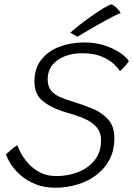

<svg xmlns="http://www.w3.org/2000/svg" viewBox="-20 -873 622 898"><path d="M239 5Q186 5 145.2 -11.8Q104.5 -28.5 75.8 -54Q47 -79.5 30.2 -106Q13.5 -132.5 8.5 -151.5Q15.5 -158.5 32.5 -173Q49.5 -187.5 61 -193.5Q65 -181.5 77.2 -158Q89.5 -134.5 111.5 -109.5Q133.5 -84.5 166.2 -67Q199 -49.5 244.5 -49.5Q297 -49.5 344.5 -67.8Q392 -86 422.2 -123.2Q452.5 -160.5 452.5 -216.5Q452.5 -254.5 431.2 -278.8Q410 -303 374.5 -318.2Q339 -333.5 295 -345.5Q228.5 -364 184.8 -396.5Q141 -429 141 -491Q141 -553 173 -593.8Q205 -634.5 258 -654.5Q311 -674.5 374 -674.5Q430 -674.5 475 -658.5Q520 -642.5 548.2 -621.5Q576.5 -600.5 582.5 -586Q575.5 -576 562 -561Q548.5 -546 540.5 -540.5Q534 -552.5 514 -572.2Q494 -592 457 -608Q420 -624 363 -624Q320 -624 283.8 -610.2Q247.5 -596.5 225.2 -569.2Q203 -542 203 -501Q203 -468.5 219.2 -449.2Q235.5 -430 260.8 -419Q286 -408 311.5 -400.5Q363.5 -385 410 -366Q456.5 -347 485.8 -314.5Q515 -282 515 -227Q515 -170 492 -126.5Q469 -83 429.8 -53.8Q390.5 -24.5 341 -9.8Q291.5 5 239 5ZM502 -853Q515.5 -846.5 527.5 -834Q539.5 -821.5 544.5 -812Q529 -806.5 499.5 -791Q470 -775.5 437.5 -757Q405 -738.5 378.5 -722.8Q352 -707 342.5 -701L309 -720Q321 -732 346.8 -752.2Q372.5 -772.5 403 -794.2Q433.5 -816 460.5 -832.5Q487.5 -849 502 -853Z"/></svg>

Font: Grandstander ExtraLight
Style: Italic
Weight: 200
Italic angle: -15°
Designer: Tyler Finck
Foundry: Etcetera Type Co
Version: Version 1.200; ttfautohint (v1.8.3)